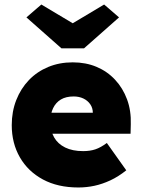

<svg xmlns="http://www.w3.org/2000/svg" viewBox="-20 -820 626 850"><path d="M32 -266Q32 -326 52 -377Q72 -428 108 -465.5Q144 -503 193.5 -523.5Q243 -544 302 -544Q360 -544 407.5 -524Q455 -504 489.5 -467Q524 -430 542.5 -380Q561 -330 559 -270L558 -228H138L115 -321H409L391 -301V-320Q391 -342 379.5 -358.5Q368 -375 349 -384Q330 -393 306 -393Q272 -393 249.5 -379.5Q227 -366 215 -341Q203 -316 203 -281Q203 -241 219.5 -212Q236 -183 268.5 -167Q301 -151 348 -151Q379 -151 402.5 -159Q426 -167 453 -187L539 -66Q504 -38 468.5 -21.5Q433 -5 398 2.5Q363 10 327 10Q236 10 170 -25.5Q104 -61 68 -123.5Q32 -186 32 -266ZM252 -606 97 -743 163 -800 302 -717 441 -800 507 -743 352 -606Z"/></svg>

Font: Mach ExtraBold
Style: Regular
Weight: 800
Version: Version 1.002